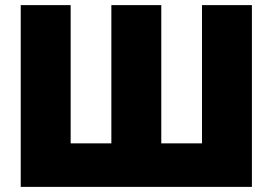

<svg xmlns="http://www.w3.org/2000/svg" viewBox="-20 -730 1065 750"><path d="M61 0V-710H256V-170H415V-710H610V-170H769V-710H964V0Z"/></svg>

Font: Raleway Black
Style: Regular
Weight: 900
Designer: Matt McInerney, Pablo Impallari, Rodrigo Fuenzalida
Foundry: Matt McInerney, Pablo Impallari, Rodrigo Fuenzalida
Version: Version 4.026